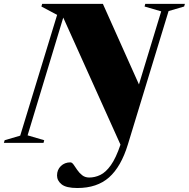

<svg xmlns="http://www.w3.org/2000/svg" viewBox="-72 -735 972 988"><path d="M586 8.5Q551 123 489.2 177.8Q427.5 232.5 326 232.5Q268.5 232.5 245 213.5Q221.5 194.5 221.5 168Q221.5 138.5 241.2 119.5Q261 100.5 290 100.5Q298.5 100.5 306.8 112.2Q315 124 325.5 139.5Q336 155 351 166.8Q366 178.5 387 178.5Q416.5 178.5 444.5 165Q472.5 151.5 498.5 115Q524.5 78.5 548 9.5L253.5 -644.5L70 -38.5L155.5 -13.5L152 0H-52L-48 -13.5L32 -37L222 -658.5L141 -701.5L145 -715H457.5L643 -300.5L757.5 -676.5L672 -701.5L675.5 -715H879.5L875.5 -701.5L795.5 -678Z"/></svg>

Font: Newsreader 72pt ExtraBold
Style: Italic
Weight: 800
Italic angle: -17°
Designer: Hugues Gentile
Foundry: Production Type
Version: Version 1.003; ttfautohint (v1.8.3)